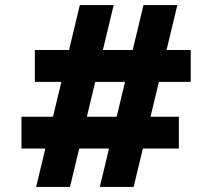

<svg xmlns="http://www.w3.org/2000/svg" viewBox="-20 -740 840 760"><path d="M375 0 548 -720H682L509 0ZM65 -152V-278H688V-152ZM123 0 296 -720H430L257 0ZM118 -416V-542H735V-416Z"/></svg>

Font: Inclusive Sans
Style: Regular
Weight: 400
Designer: Olivia King
Foundry: Olivia King
Version: Version 2.004